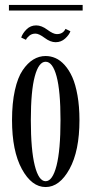

<svg xmlns="http://www.w3.org/2000/svg" viewBox="-20 -756 374 787"><path d="M16.6 -712.9V-735.8H318.8V-712.9ZM208 -583Q186.5 -583 163.1 -600.6Q139.6 -618.2 125.5 -618.2Q110.4 -618.2 100.1 -609.6Q89.8 -601.1 86.4 -592.8L66.9 -602.1Q72.3 -619.1 88.6 -635.5Q105 -651.9 128.4 -651.9Q150.4 -651.9 174.3 -634Q198.2 -616.2 212.9 -616.2Q238.3 -616.2 248.5 -637.7L268.6 -627.9Q263.7 -613.3 247.1 -598.1Q230.5 -583 208 -583ZM29.3 -263.7Q29.3 -333.5 41 -386Q52.7 -438.5 72.8 -468Q92.8 -497.6 116.5 -512Q140.1 -526.4 167 -526.4Q188 -526.4 207.5 -517.8Q227.1 -509.3 245.1 -489.3Q263.2 -469.2 276.4 -439.7Q289.6 -410.2 297.6 -365Q305.7 -319.8 305.7 -263.7Q305.7 -137.2 264.9 -63.2Q224.1 10.7 167 10.7Q109.9 10.7 69.6 -63.2Q29.3 -137.2 29.3 -263.7ZM228 -263.7Q228 -383.3 211.9 -443.1Q195.8 -502.9 167 -502.9Q138.7 -502.9 122.6 -443.1Q106.4 -383.3 106.4 -263.7Q106.4 -141.1 122.6 -77.1Q138.7 -13.2 167 -13.2Q195.3 -13.2 211.7 -76.9Q228 -140.6 228 -263.7Z"/></svg>

Font: Imbue
Style: Regular
Weight: 400
Designer: Tyler Finck
Foundry: Etcetera Type Company
Version: Version 0.910